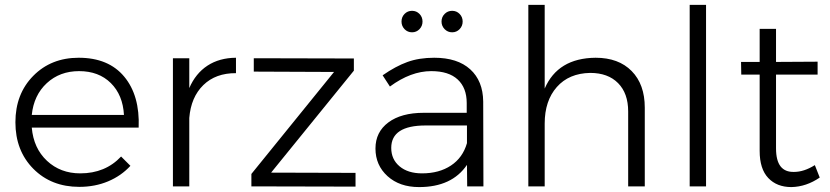

<svg xmlns="http://www.w3.org/2000/svg" viewBox="-20 -762 3394 785"><path d="M301.8 -525.9Q423.8 -525.9 488 -448.5Q552.2 -371.1 546.9 -240.2H109.9Q117.2 -155.8 172.1 -104.5Q227.1 -53.2 308.1 -53.2Q410.6 -53.2 475.1 -122.1L513.2 -84Q475.6 -43 421.9 -20.5Q368.2 2 304.2 2Q189.5 2 116.2 -72Q43 -146 43 -262.2Q43 -377.9 116 -451.9Q189 -525.9 301.8 -525.9ZM109.9 -292H486.8Q482.4 -373.5 433.1 -422.4Q383.8 -471.2 303.2 -471.2Q224.6 -471.2 171.4 -422.1Q118.2 -373 109.9 -292Z M753.9 -401.9Q779.8 -461.9 828.4 -493.7Q877 -525.4 944.8 -525.9V-462.9Q861.8 -463.4 811.3 -414.1Q760.7 -364.7 753.9 -279.8V0H687V-523.9H753.9Z M1017.6 -523.9 1426.8 -522.9V-473.1L1088.4 -56.2L1433.6 -55.2V1L1007.8 0V-50.8L1345.7 -467.8L1017.6 -469.2Z M1621.6 -673.8Q1621.6 -692.4 1634 -705.1Q1646.5 -717.8 1664.6 -717.8Q1682.6 -717.8 1695.1 -705.1Q1707.5 -692.4 1707.5 -673.8Q1707.5 -655.8 1695.1 -642.8Q1682.6 -629.9 1664.6 -629.9Q1646.5 -629.9 1634 -642.8Q1621.6 -655.8 1621.6 -673.8ZM1785.2 -673.8Q1785.2 -692.4 1797.9 -705.1Q1810.5 -717.8 1828.6 -717.8Q1846.7 -717.8 1859.1 -705.1Q1871.6 -692.4 1871.6 -673.8Q1871.6 -655.8 1859.1 -642.8Q1846.7 -629.9 1828.6 -629.9Q1810.5 -629.9 1797.9 -642.8Q1785.2 -655.8 1785.2 -673.8ZM1956.5 0H1890.1L1889.2 -87.9Q1827.6 2.9 1693.4 2.9Q1613.8 2.9 1564.5 -41.7Q1515.1 -86.4 1515.1 -154.8Q1515.1 -222.2 1567.9 -261.5Q1620.6 -300.8 1712.4 -300.8H1888.2V-340.8Q1888.2 -402.8 1851.3 -437Q1814.5 -471.2 1743.2 -471.2Q1659.7 -471.2 1574.2 -408.2L1544.4 -454.1Q1597.7 -491.2 1645.5 -508.5Q1693.4 -525.9 1755.4 -525.9Q1850.6 -525.9 1902.6 -478.5Q1954.6 -431.2 1955.6 -347.2ZM1705.6 -53.2Q1775.4 -53.2 1823.7 -85.2Q1872.1 -117.2 1889.2 -176.8V-249H1720.2Q1579.6 -249 1579.6 -157.2Q1579.6 -110.4 1613.8 -81.8Q1647.9 -53.2 1705.6 -53.2Z M2415 -525.9Q2509.3 -525.9 2562.7 -471.4Q2616.2 -417 2616.2 -321.8V0H2548.3V-306.2Q2548.3 -380.4 2507.1 -422.1Q2465.8 -463.9 2393.1 -463.9Q2306.2 -462.4 2256.6 -406.2Q2207 -350.1 2207 -256.8V0H2140.1V-742.2H2207V-399.9Q2260.7 -524.4 2415 -525.9Z M2799.8 -742.2H2866.7V0H2799.8Z M3311.5 -86.9 3331.5 -36.1Q3276.9 1.5 3215.8 2.9Q3156.2 2.9 3121.1 -34.2Q3085.9 -71.3 3085.9 -145V-457H3010.7L3009.8 -508.8H3085.9V-644H3152.8V-508.8L3322.8 -509.8V-457H3152.8V-155.8Q3152.8 -105.5 3171.4 -81.8Q3189.9 -58.1 3226.6 -59.1Q3267.1 -59.1 3311.5 -86.9Z"/></svg>

Font: Montserrat arm Light
Style: Regular
Weight: 300
Designer: Julieta Ulanovsky
Foundry: Julieta Ulanovsky
Version: Version 6.000;PS 006.000;hotconv 1.0.88;makeotf.lib2.5.64775